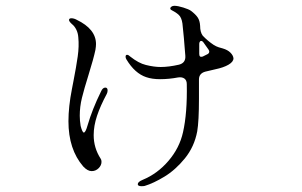

<svg xmlns="http://www.w3.org/2000/svg" viewBox="-20 -578 1040 662"><path d="M413 -382Q413 -389 418 -389Q423 -389 429 -383Q458 -360 483 -354Q511 -347 534 -347Q562 -347 597 -355Q621 -361 619 -386L617 -410Q615 -441 609 -497Q606 -518 596 -527Q586 -536 570 -544Q567 -546 567 -549Q567 -552 571 -555Q575 -558 581 -558Q593 -558 612 -552Q631 -546 638 -541Q654 -529 661.5 -518Q669 -507 670 -489Q670 -467 679 -455Q696 -437 717 -423Q725 -418 734 -415Q743 -412 748 -411Q765 -406 774.5 -396.5Q784 -387 785 -377Q785 -365 768 -355Q751 -345 722 -339L688 -331Q666 -325 666 -304V-238Q666 -160 660 -125Q650 -72 617.5 -32Q585 8 547 31Q509 54 479 63Q475 64 468 64Q455 64 455 57Q455 49 472 42Q523 21 561 -23.5Q599 -68 611 -122Q626 -188 624 -288Q624 -301 616 -307Q608 -313 594 -311Q563 -305 532 -305Q504 -305 484 -312Q445 -325 416 -373Q413 -378 413 -382ZM233 -297Q243 -348 248 -383.5Q253 -419 250 -449Q249 -464 243 -476Q237 -488 228 -495Q218 -504 218 -509Q218 -515 226 -515Q235 -515 244 -510Q311 -478 311 -426Q311 -418 309 -406Q303 -377 285 -319Q270 -271 262.5 -240.5Q255 -210 255 -179Q255 -162 258 -144Q264 -121 269 -121Q275 -121 282 -146Q298 -201 328 -262Q334 -276 343 -276Q351 -276 351 -266Q351 -260 348 -254Q326 -213 314.5 -178.5Q303 -144 303 -112Q303 -68 327 -31Q330 -27 330 -20Q330 -8 320 2Q310 12 296 12Q282 12 267 -4Q216 -63 216 -160Q216 -210 228 -271ZM667 -392Q667 -379 679 -383L697 -392Q705 -398 699 -407L682 -431Q678 -437 673 -437Q671 -437 669 -434Q667 -431 667 -427Z"/></svg>

Font: Hina Mincho
Style: Regular
Weight: 400
Designer: satsuyako
Foundry: satsuyako
Version: Version 1.100